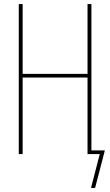

<svg xmlns="http://www.w3.org/2000/svg" viewBox="-20 -755 540 941"><path d="M446 166H426L469 0H409V-375H91V0H72V-735H91V-393H409V-735H428V-18H494Z"/></svg>

Font: Zed Mono Thin
Style: Regular
Weight: 100
Monospace: yes
Designer: Belleve Invis
Foundry: Belleve Invis
Version: Version 1.0.0; ttfautohint (v1.8.4)